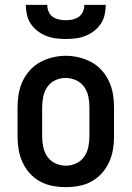

<svg xmlns="http://www.w3.org/2000/svg" viewBox="-20 -760 540 788"><path d="M250 8Q223 8 196 3Q169 -2 145 -15Q121 -28 102.5 -48.5Q84 -69 72.5 -94Q61 -119 56.5 -146Q52 -173 52 -200V-320Q52 -347 56.5 -374Q61 -401 72.5 -426Q84 -451 102.5 -471.5Q121 -492 145 -505Q169 -518 196 -524.5Q223 -531 250 -531Q277 -531 304 -524.5Q331 -518 355 -505Q379 -492 397.5 -471.5Q416 -451 427.5 -426Q439 -401 443.5 -374Q448 -347 448 -320V-200Q448 -173 443.5 -146Q439 -119 427.5 -94Q416 -69 397.5 -48.5Q379 -28 355 -15Q331 -2 304 3Q277 8 250 8ZM250 -80Q272 -80 292.5 -89.5Q313 -99 325.5 -117Q338 -135 342.5 -156.5Q347 -178 347 -200V-320Q347 -342 342.5 -364Q338 -386 325 -404Q312 -422 291.5 -431Q271 -440 249 -440Q227 -440 206.5 -430.5Q186 -421 174 -403Q162 -385 157.5 -363.5Q153 -342 153 -320V-200Q153 -178 157.5 -156.5Q162 -135 174.5 -117Q187 -99 207.5 -89.5Q228 -80 250 -80ZM250 -600Q230 -600 209.5 -602.5Q189 -605 170 -612.5Q151 -620 134.5 -632.5Q118 -645 106.5 -662Q95 -679 90.5 -699.5Q86 -720 86 -740H174Q174 -726 179.5 -712.5Q185 -699 196.5 -691Q208 -683 222 -680Q236 -677 250 -677Q264 -677 278 -680Q292 -683 303.5 -691Q315 -699 320.5 -712.5Q326 -726 326 -740H414Q414 -720 409.5 -699.5Q405 -679 393.5 -662Q382 -645 365.5 -632.5Q349 -620 330 -612.5Q311 -605 290.5 -602.5Q270 -600 250 -600Z"/></svg>

Font: Zed Mono Semibold
Style: Regular
Weight: 600
Monospace: yes
Designer: Belleve Invis
Foundry: Belleve Invis
Version: Version 1.0.0; ttfautohint (v1.8.4)